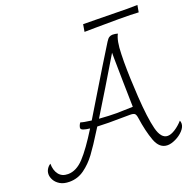

<svg xmlns="http://www.w3.org/2000/svg" viewBox="-212 -1008 1163 1167"><g transform="rotate(-20 370.0 -425.0)"><path d="M803 -90Q803 -67 782 -44.5Q761 -22 731.5 -8Q702 6 679 6Q627 6 603.5 -57.5Q580 -121 567 -212Q564 -233 556 -239.5Q548 -246 527 -246L389 -245Q359 -245 315 -247L303 -228Q251 -144 216.5 -97.5Q182 -51 139 -20Q96 11 43 11Q6 11 -17.5 -3Q-41 -17 -52 -37Q-63 -57 -63 -75Q-63 -94 -53 -109.5Q-43 -125 -30 -132Q-30 -89 -9.5 -62.5Q11 -36 50 -36Q104 -36 153 -88.5Q202 -141 270 -251Q217 -257 214 -271Q212 -276 216.5 -288Q221 -300 227 -306Q242 -300 296 -293Q308 -314 328 -346Q500 -631 550 -710Q561 -728 571 -734Q581 -740 593 -740Q609 -740 626 -735Q605 -698 603 -610L602 -561Q602 -459 610 -334Q619 -192 637.5 -119.5Q656 -47 699 -47Q720 -47 747.5 -64.5Q775 -82 799 -109Q803 -99 803 -90ZM559 -286Q557 -360 555.5 -449.5Q554 -539 553 -605V-638Q438 -445 341 -288Q406 -283 457 -283Q484 -283 559 -286ZM662 -816 510 -815Q457 -815 439 -814L447 -861L531 -860Q711 -857 732 -857Q780 -857 797 -858L789 -813Q747 -816 662 -816Z"/></g></svg>

Font: Charmonman
Style: Regular
Weight: 400
Designer: Ekaluck Peanpanawate
Foundry: Cadson Demak Co.,Ltd.
Version: Version 1.000; ttfautohint (v1.6)